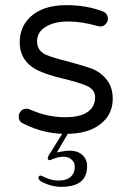

<svg xmlns="http://www.w3.org/2000/svg" viewBox="-20 -519 509 746"><path d="M418 -134.8Q418 -179.7 395.5 -208Q373 -238.3 335 -252.9Q294.9 -266.6 243.2 -280.3Q180.7 -295.9 155.3 -307.6Q124 -324.2 124 -358.4Q124 -394.5 157.7 -415Q191.4 -435.5 245.1 -435.5Q298.8 -435.5 358.4 -418L370.1 -416Q384.8 -416 394.5 -430.7Q399.4 -437.5 399.4 -444.3Q399.4 -456.1 393.6 -463.9L390.6 -467.8Q385.7 -472.7 377 -475.6Q314.5 -499 238.3 -499Q143.6 -499 94.7 -450.2Q56.6 -412.1 56.6 -353.5Q56.6 -293.9 104.5 -258.8Q141.6 -232.4 236.3 -210.9Q236.3 -210.9 236.3 -210.9Q313.5 -191.4 332 -176.8Q349.6 -163.1 349.6 -141.6Q349.6 -111.3 330.1 -91.8Q301.8 -63.5 232.4 -63.5Q164.1 -63.5 95.7 -93.8Q88.9 -96.7 83 -96.7Q69.3 -96.7 61.5 -87.9Q52.7 -78.1 52.7 -66.4Q52.7 -49.8 64.5 -42Q132.8 -5.9 206.1 0L221.7 1L168 86.9L165 96.7Q167 100.6 168 101.6Q168.9 102.5 170.4 103Q171.9 103.5 173.8 103.5Q174.8 103.5 183.6 99.6Q192.4 95.7 204.1 92.8Q215.8 89.8 225.6 89.8Q247.1 89.8 259.8 102.5Q270.5 112.3 270.5 128.9Q270.5 152.3 256.8 166Q240.2 182.6 206.1 182.6Q177.7 182.6 143.6 165Q139.6 163.1 136.7 163.1Q133.8 163.1 131.3 166Q128.9 168.9 128.9 173.8Q134.8 182.6 135.7 183.6Q175.8 207 218.8 207Q303.7 207 316.4 148.4Q318.4 138.7 318.4 126Q318.4 99.6 299.8 83Q281.2 66.4 252 66.4Q236.3 66.4 222.7 69.3L201.2 73.2L243.2 1H249Q336.9 -2 382.8 -47.9Q418 -83 418 -134.8Z"/></svg>

Font: FakePearl
Style: ExtraLight
Weight: 300
Version: Version 1.2